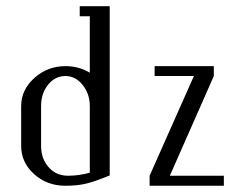

<svg xmlns="http://www.w3.org/2000/svg" viewBox="-20 -596 770 616"><path d="M460 0V-32.2L602.1 -352.1H476.1V-383.8H666V-352.1L524.9 -32.2H698.2V0ZM47.9 -127.9V-255.9Q47.9 -307.6 90.1 -345.7Q132.3 -383.8 189.9 -383.8Q232.9 -383.8 268.1 -362.8V-543.9H235.8V-576.2H332V-33.2Q287.1 -14.6 258.1 -7.3Q229 0 189.9 0Q130.9 0 89.4 -37.4Q47.9 -74.7 47.9 -127.9ZM111.8 -127.9Q111.8 -86.9 136 -59.6Q160.2 -32.2 198.2 -32.2Q233.9 -32.2 268.1 -42V-255.9Q268.1 -294.9 245.1 -323.5Q222.2 -352.1 189.9 -352.1Q156.7 -352.1 134.3 -324.2Q111.8 -296.4 111.8 -255.9Z"/></svg>

Font: Gawaa
Style: Regular
Weight: 400
Designer: T. Christopher White
Version: Version 1.0